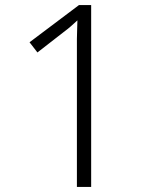

<svg xmlns="http://www.w3.org/2000/svg" viewBox="-20 -734 611 754"><path d="M338 0H282V-531Q282 -560 282 -581Q282 -602 283 -620Q284 -638 284 -654Q270 -641 258 -630.5Q246 -620 226 -605L127 -528L96 -568L290 -714H338Z"/></svg>

Font: Noto Sans Georgian Light
Style: Regular
Weight: 300
Version: Version 2.002